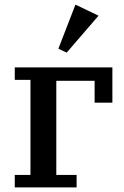

<svg xmlns="http://www.w3.org/2000/svg" viewBox="-20 -812 538 832"><path d="M44 -54H112V-466H44V-520H467V-367H390V-462H224V-54H312V0H44ZM233 -601 307 -792 407 -744 269 -584Z"/></svg>

Font: IBM Plex Serif Medm
Style: Regular
Weight: 500
Designer: Mike Abbink, Paul van der Laan, Pieter van Rosmalen
Foundry: Bold Monday
Version: Version 3.001